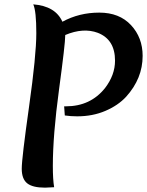

<svg xmlns="http://www.w3.org/2000/svg" viewBox="-20 -846 676 883"><path d="M133 -826Q235 -818 267 -746Q344 -788 436.5 -788Q529 -788 582.5 -730.5Q636 -673 636 -589Q636 -485 560 -401Q523 -361 464.5 -336Q406 -311 335 -311Q305 -311 278 -315L275 -357Q279 -357 283 -357Q396 -357 463 -441Q509 -501 509 -567Q509 -664 430 -695Q363 -720 280 -685V-683Q280 -645 251.5 -434.5Q223 -224 223 -83Q223 -20 229 15Q197 17 187 17Q130 17 105 -3Q80 -23 80 -70Q80 -117 113.5 -354.5Q147 -592 147 -693.5Q147 -795 133 -826Z"/></svg>

Font: Merienda One
Style: Regular
Weight: 400
Designer: Eduardo Rodriguez Tunni
Foundry: Eduardo Rodriguez Tunni
Version: Version 1.001